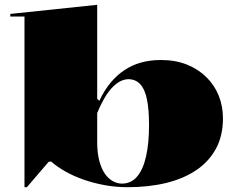

<svg xmlns="http://www.w3.org/2000/svg" viewBox="-20 -765 980 800"><path d="M82 15V-696H23V-707L385 -745V-353L394 -345Q414 -388 440 -419.5Q466 -451 498 -472.5Q530 -494 568 -504.5Q606 -515 650 -515Q711 -515 758.5 -496Q806 -477 840 -443.5Q874 -410 891.5 -366Q909 -322 909 -272Q909 -199 879.5 -145Q850 -91 797 -55.5Q744 -20 671.5 -2.5Q599 15 512 15Q463 15 416.5 6.5Q370 -2 328.5 -16.5Q287 -31 252.5 -50.5Q218 -70 193 -92L183 -91L92 15ZM488 0Q526 0 551 -29Q576 -58 588.5 -113Q601 -168 601 -244Q601 -310 592 -352.5Q583 -395 563.5 -415Q544 -435 515 -435Q491 -435 467.5 -418Q444 -401 423.5 -369.5Q403 -338 385 -294V-172Q385 -127 394 -94Q403 -61 417.5 -40.5Q432 -20 450.5 -10Q469 0 488 0Z"/></svg>

Font: Kalnia SemiExpanded SemiBold
Style: Regular
Weight: 600
Width: 6
Designer: Frida Medrano
Foundry: Frida Medrano
Version: Version 1.105